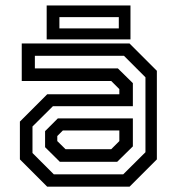

<svg xmlns="http://www.w3.org/2000/svg" viewBox="-20 -704 666 724"><path d="M158 0 55 -103V-245.5L158 -348.5H430V-368L399.5 -398.5H62V-540H468.5L571.5 -437V-103L468.5 0ZM205.5 -94 150 -149V-209.5L198 -257.5H481V-152L422 -94ZM183 -46.5H444.5L528.5 -130V-412.5L447.5 -493.5H111.5V-446H424.5L481 -390.5V-303.5H179.5L102.5 -227V-127ZM227 -141.5H399.5L430 -172V-212H217L196 -191V-172ZM156 -555.5V-683.5H472V-555.5ZM204 -597H428V-639.5H204Z"/></svg>

Font: Tourney Thin Medium
Style: Regular
Weight: 500
Version: Version 1.015